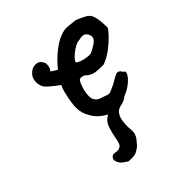

<svg xmlns="http://www.w3.org/2000/svg" viewBox="-159 -498 776 776"><g transform="rotate(-45 229.0 -110.0)"><path d="M226 -212Q215 -218 196.5 -226Q178 -234 161 -241Q145 -252 126 -268Q107 -284 103 -293Q95 -312 97.5 -328Q100 -344 106 -351Q128 -380 160 -371Q168 -367 172.5 -360Q177 -353 178 -350Q181 -344 178 -329.5Q175 -315 169 -312Q166 -311 190.5 -296.5Q215 -282 254 -266ZM317 -386Q332 -391 348.5 -389Q365 -387 387 -385Q410 -376 424 -368.5Q438 -361 445 -351Q454 -333 456 -309.5Q458 -286 458 -272Q452 -261 434 -242.5Q416 -224 392 -206Q368 -188 341 -178Q319 -177 296 -180Q273 -183 256 -201Q237 -209 230 -203.5Q223 -198 212 -162Q204 -125 212 -110Q220 -95 237 -90Q251 -86 258.5 -82.5Q266 -79 273 -79Q280 -79 291 -85Q304 -91 308 -92.5Q312 -94 316 -96.5Q320 -99 330 -105Q342 -112 351 -115.5Q360 -119 368 -112Q372 -109 373 -105.5Q374 -102 378 -100Q387 -97 380 -83Q373 -69 354 -53.5Q335 -38 309 -28Q284 -8 253 -11Q222 -14 195 -32Q168 -50 155 -75Q139 -101 138.5 -130Q138 -159 148 -200Q153 -229 171 -259Q189 -289 214 -315.5Q239 -342 266 -361Q293 -380 317 -386ZM342 -318Q331 -318 317 -310.5Q303 -303 291 -293Q279 -283 272.5 -274.5Q266 -266 268 -264Q271 -259 282.5 -254.5Q294 -250 309 -247.5Q324 -245 335 -246Q351 -253 368.5 -264.5Q386 -276 388 -289Q388 -302 378 -313.5Q368 -325 342 -318ZM136 170Q127 165 114.5 155.5Q102 146 98 130Q95 120 102 112.5Q109 105 115 106Q126 107 132 108Q138 109 144 106Q155 102 158.5 92.5Q162 83 164 71Q169 42 177.5 16.5Q186 -9 211 -23Q230 -33 246 -36Q262 -39 269 -39Q278 -39 282 -35Q286 -31 286 -26Q286 -23 283 -18Q280 -13 270 -11Q254 -7 245.5 5.5Q237 18 234 36Q231 54 232 75Q235 98 231.5 109Q228 120 222 128Q215 137 206.5 146.5Q198 156 185 163Q175 169 162.5 170Q150 171 136 170Z"/></g></svg>

Font: Caveat SemiBold
Style: Regular
Weight: 600
Designer: Pablo Impallari
Foundry: Pablo Impallari
Version: Version 2.000